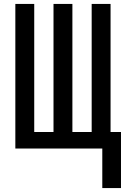

<svg xmlns="http://www.w3.org/2000/svg" viewBox="-20 -755 640 976"><path d="M500 201V0H58V-735H154V-84H252V-735H348V-84H446V-735H542V-84H595V201Z"/></svg>

Font: Iosevka SS04 Medium Extended
Style: Regular
Weight: 500
Width: 7
Monospace: yes
Designer: Belleve Invis
Foundry: Belleve Invis
Version: Version 19.0.0; ttfautohint (v1.8.4)